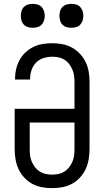

<svg xmlns="http://www.w3.org/2000/svg" viewBox="-20 -967 540 995"><path d="M250 8Q223 8 196.5 3Q170 -2 147 -14.5Q124 -27 105.5 -47Q87 -67 76 -91Q65 -115 60.5 -141.5Q56 -168 56 -195V-403H366V-540Q366 -557 364 -573.5Q362 -590 355.5 -605.5Q349 -621 339 -634.5Q329 -648 315 -657Q301 -666 284.5 -669.5Q268 -673 251 -673Q228 -673 205.5 -666Q183 -659 167 -642.5Q151 -626 143.5 -604Q136 -582 136 -559V-555H58V-561Q58 -586 64 -610.5Q70 -635 82 -657Q94 -679 112.5 -696Q131 -713 153.5 -724Q176 -735 201 -739Q226 -743 251 -743Q278 -743 304 -738Q330 -733 353.5 -720Q377 -707 395 -687.5Q413 -668 424.5 -643.5Q436 -619 440 -593Q444 -567 444 -540V-195Q444 -168 439.5 -141.5Q435 -115 424 -91Q413 -67 394.5 -47Q376 -27 353 -14.5Q330 -2 303.5 3Q277 8 250 8ZM250 -62Q267 -62 283.5 -65.5Q300 -69 314 -78Q328 -87 338.5 -100.5Q349 -114 355.5 -129.5Q362 -145 364 -161.5Q366 -178 366 -195V-332H134V-195Q134 -178 136 -161.5Q138 -145 144.5 -129.5Q151 -114 161.5 -100.5Q172 -87 186 -78Q200 -69 216.5 -65.5Q233 -62 250 -62ZM350 -823Q337 -823 325 -826.5Q313 -830 304 -839Q295 -848 291.5 -860.5Q288 -873 288 -885Q288 -897 291.5 -909.5Q295 -922 304 -931Q313 -940 325 -943.5Q337 -947 350 -947Q362 -947 374.5 -943.5Q387 -940 395.5 -931Q404 -922 408 -909.5Q412 -897 412 -885Q412 -873 408 -860.5Q404 -848 395.5 -839Q387 -830 374.5 -826.5Q362 -823 350 -823ZM150 -823Q137 -823 125 -826.5Q113 -830 104 -839Q95 -848 91.5 -860.5Q88 -873 88 -885Q88 -897 91.5 -909.5Q95 -922 104 -931Q113 -940 125 -943.5Q137 -947 150 -947Q162 -947 174.5 -943.5Q187 -940 195.5 -931Q204 -922 208 -909.5Q212 -897 212 -885Q212 -873 208 -860.5Q204 -848 195.5 -839Q187 -830 174.5 -826.5Q162 -823 150 -823Z"/></svg>

Font: Huly
Style: Regular
Weight: 400
Designer: Belleve Invis
Foundry: Belleve Invis
Version: Version 33.2.5; ttfautohint (v1.8.4)